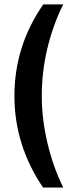

<svg xmlns="http://www.w3.org/2000/svg" viewBox="-20 -760 350 864"><path d="M44.9 -328.1Q44.9 -553.7 174.8 -740.2H264.6Q218.8 -649.4 192.4 -539.1Q168 -435.5 168 -328.1Q168 -224.6 193.4 -117.2Q218.8 -8.8 264.6 84H173.8Q44.9 -106.4 44.9 -328.1Z"/></svg>

Font: Altinn-DIN
Style: DIN-Bold
Weight: 700
Designer: Charles Nix
Foundry: Altinn
Version: Version 2.00